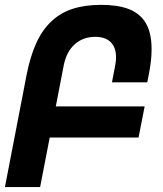

<svg xmlns="http://www.w3.org/2000/svg" viewBox="-44 -763 666 783"><path d="M64.9 -460Q79.1 -532.2 103.5 -586.4Q127.9 -640.6 166 -676.3Q202.6 -710.9 252.7 -727.1Q302.7 -743.2 368.7 -743.2Q434.6 -743.2 478.3 -727.1Q522 -710.9 545.9 -676.3Q560.1 -655.3 567.1 -627.4Q574.2 -599.6 574.2 -562Q574.2 -539.1 571.5 -514.6Q568.8 -490.2 563 -460L556.6 -427.2H412.6L425.8 -496.1Q427.7 -504.9 428.5 -513.7Q429.2 -522.5 429.2 -529.8Q429.2 -569.3 407.5 -591.1Q385.7 -612.8 344.2 -612.8Q295.4 -612.8 261.2 -582.8Q227.1 -552.7 215.8 -496.1L183.6 -329.1H545.9L521 -202.1H158.7L119.6 0H-23.9Z"/></svg>

Font: Hack
Style: Bold Italic
Weight: 700
Italic angle: -11°
Monospace: yes
Designer: Christopher Simpkins
Foundry: Christopher Simpkins
Version: Version 2.017; ttfautohint (v1.4.1) -l 4 -r 80 -G 350 -x 0 -